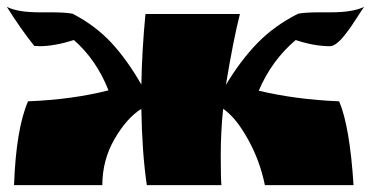

<svg xmlns="http://www.w3.org/2000/svg" viewBox="-20 -541 1089 561"><path d="M95 -406 80 -407Q40 -457 0 -521Q31 -505 96 -505H128Q171 -505 192 -501Q259 -466 305 -416.5Q351 -367 393 -294Q395 -397 405 -500H681Q662 -426 640 -293Q684 -366 733 -416Q782 -466 851 -501Q872 -505 915 -505H947Q1011 -505 1044 -521Q1040 -516 1027.5 -496.5Q1015 -477 1006.5 -464.5Q998 -452 986 -437Q961 -406 944 -406Q898 -406 844 -424Q774 -365 736 -276Q845 -250 971 -245Q1002 -172 1013 0H754Q739 -73 703.5 -136Q668 -199 632 -223Q625 -156 625 -87Q625 -18 627 0H409Q395 -95 393 -223Q350 -196 314.5 -134.5Q279 -73 279 0H21Q27 -165 62 -245Q191 -250 297 -277Q262 -366 196 -424Q139 -406 95 -406Z"/></svg>

Font: Ruslan Display
Style: Regular
Weight: 400
Version: Version 1.000